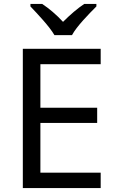

<svg xmlns="http://www.w3.org/2000/svg" viewBox="-20 -964 596 984"><path d="M259 -784H349C373 -829 436 -893 474 -931V-944H412C377 -921 339 -888 303 -852C270 -888 231 -921 196 -944H136V-931C172 -893 233 -829 259 -784ZM496 0V-79H187V-334H478V-412H187V-635H496V-714H97V0Z"/></svg>

Font: Noto Sans Syriac Western
Style: Regular
Weight: 400
Designer: Patrick Giasson and the Monotype Design Team
Foundry: Monotype Imaging Inc.
Version: Version 3.000